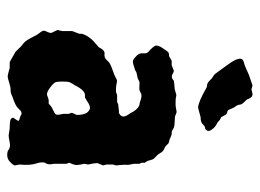

<svg xmlns="http://www.w3.org/2000/svg" viewBox="-112 -592 707 522"><g transform="rotate(90 241.0 -330.5)"><path d="M274.9 -27.8Q268.1 -19.5 242.2 -11.2Q231.9 -5.9 224.6 -6.3Q217.3 -6.8 204.1 -2.4Q190.9 2 186 1.5Q181.2 1 164.1 -3.9H148.9Q147.5 -3.9 137.7 -9.8Q127.9 -15.6 125 -17.1Q122.1 -18.1 120.1 -20L112.3 -27.8Q105 -36.1 100.1 -39.1Q91.8 -44.4 83 -61Q74.7 -78.1 69.8 -84Q64.9 -89.8 63.5 -93.8Q62 -97.7 65.9 -105.5Q69.8 -113.3 68.8 -117.2Q67.9 -120.1 64.9 -125.5Q62 -130.9 61 -133.8L64 -147V-173.8L70.8 -191.9Q71.8 -192.9 71.3 -197.8Q70.8 -202.6 78.1 -215.3Q85.9 -227.5 95.2 -234.9Q104 -242.7 107.9 -246.1Q116.2 -263.2 126 -261.7Q135.3 -260.3 141.6 -266.6L148.9 -273.9Q156.7 -279.3 171.4 -284.2Q186 -289.1 190.4 -292Q197.3 -296.4 202.6 -295.4Q216.8 -292 230 -293L237.8 -295.9H256.8L263.2 -298.8L280.8 -300.8H285.2Q288.1 -300.8 288.1 -301.8Q303.2 -309.6 290.5 -327.1Q288.1 -330.1 287.1 -332Q278.3 -351.1 266.1 -356Q265.1 -356.9 262.2 -356.9Q259.3 -356.9 251.5 -359.9Q243.7 -362.8 235.8 -361.8L225.1 -356.9Q222.7 -356 214.8 -356.4Q207 -356.9 204.6 -356.9Q202.1 -356.9 198.7 -355Q192.4 -351.1 183.6 -350.1Q174.8 -348.6 172.4 -346.2Q169.9 -344.2 168 -344.2Q166 -343.8 157.2 -340.8Q148.4 -337.9 143.6 -339.4Q139.2 -340.8 131.3 -348.6Q123.5 -356.4 124.5 -365.2Q125 -374 123.5 -377Q122.1 -379.9 115.2 -385.7Q108.4 -391.6 104.5 -398.4Q100.6 -405.3 110.4 -419.9Q120.1 -434.6 122.1 -435.5Q124 -436.5 127 -437H131.8Q133.8 -438 137.7 -440.4Q141.6 -442.9 144 -443.8Q146 -444.8 150.9 -444.3Q155.8 -443.8 158.2 -444.8L171.9 -450.2Q174.8 -450.2 179.7 -447.3Q189.5 -440.9 199.2 -450.2Q204.1 -451.2 212.4 -451.7Q220.7 -452.1 224.1 -453.1L237.8 -457L249 -455.1Q265.6 -454.1 274.4 -456.1Q283.2 -458 285.2 -457.5Q287.1 -457 291.5 -455.1Q295.9 -453.1 297.9 -453.1L314 -452.1Q324.2 -452.1 330.1 -448.2Q335.9 -444.3 339.4 -444.3Q342.8 -444.8 346.2 -443.8L356 -439.9Q356 -439 360.8 -438Q366.2 -437 368.2 -436Q370.1 -435.1 371.6 -433.1Q373 -431.2 375 -429.7Q377 -427.7 378.4 -426.8Q379.9 -425.8 383.3 -424.3Q391.6 -420.9 395 -414.1Q398.4 -407.2 403.8 -402.8Q409.2 -397.9 411.1 -395.5Q413.1 -393.1 414.6 -386.7Q416 -380.9 417 -378.9Q418 -377 419.4 -375Q420.9 -373 421.9 -371.1V-363.8Q421.9 -361.3 424.8 -356.9V-341.8L427.7 -326.2Q426.8 -313.5 429.2 -293L426.8 -284.2V-267.1L429.2 -257.8L422.9 -242.2Q422.9 -234.4 426.8 -216.8L424.8 -207Q429.2 -187.5 427.7 -181.6Q426.8 -175.8 421.9 -166L424.8 -158.2V-124Q428.7 -106.9 421.9 -100.1Q419.4 -88.9 423.8 -76.7Q429.7 -59.1 426.8 -30.8L429.2 -18.1Q429.2 -13.2 418 -3.4Q406.7 6.3 389.2 1Q381.3 -6.8 366.7 -3.9Q352.1 -1 348.1 -1L328.1 -3.9Q309.1 -3.9 303.2 -6.8Q299.3 -10.7 299.3 -13.2L307.1 -24.9Q309.1 -28.8 305.7 -29.8Q302.7 -30.3 300.8 -31.2Q298.8 -32.2 296.4 -32.7Q293.9 -33.2 292.5 -34.7Q291 -36.1 286.6 -36.1Q282.2 -36.1 274.9 -27.8ZM240.7 -106.4Q249 -109.9 252.4 -109.9H261.2Q269 -117.7 278.3 -121.6Q288.1 -126 290.5 -129.4Q293 -132.8 289.1 -148.9Q289.1 -156.7 289.1 -164.1L286.1 -171.9Q286.1 -174.3 292 -186Q292 -207.5 284.2 -215.8Q276.4 -224.1 269 -221.7Q261.2 -219.2 258.3 -216.8Q255.9 -214.8 253.9 -213.9Q252 -212.9 249.5 -211.4Q247.1 -210 245.6 -209Q244.1 -208 240.2 -208.5Q225.6 -210.4 210.9 -180.2Q210 -178.7 208 -175.8Q206.1 -172.9 203.6 -168Q201.2 -163.1 201.2 -148.4Q201.2 -133.8 203.1 -128.4Q205.1 -123 218.8 -112.8Q232.4 -102.5 240.7 -106.4ZM297.9 -522.9Q273.9 -516.1 272 -516.1Q257.8 -516.1 215.8 -540Q206.1 -540 200.2 -545.9Q194.3 -551.8 193.4 -552.7Q191.9 -553.7 188.5 -556.2Q185.1 -558.1 183.1 -559.6Q181.6 -560.5 173.8 -571.3Q166 -582 155.8 -596.2Q126 -636.2 149.4 -640.6Q156.2 -642.1 167 -647Q177.7 -651.9 182.1 -653.8L203.1 -661.1Q210.9 -664.1 211.9 -664.1L222.2 -661.1Q223.1 -661.1 232.9 -663.6Q242.7 -666 248 -653.8Q249 -652.8 249 -651.4Q249 -648.9 255.9 -642.6Q262.7 -636.2 263.7 -631.3Q264.6 -621.6 271 -615.2L278.8 -598.1Q280.3 -596.2 284.2 -595.2Q288.1 -594.7 290 -592.8Q292 -590.8 297.9 -579.1Q298.8 -578.1 302.7 -576.7Q306.2 -575.2 308.6 -572.3Q311 -569.3 318.8 -565.4Q326.7 -561 330.1 -555.2Q341.3 -542.5 329.1 -535.2Q323.2 -535.2 318.8 -530.3Q312.5 -522.5 297.9 -522.9Z"/></g></svg>

Font: AntiqueNobleBoldCondensed
Style: BoldCondensed
Weight: 700
Version: Version 001.000